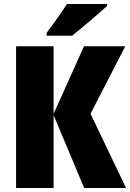

<svg xmlns="http://www.w3.org/2000/svg" viewBox="-20 -947 655 967"><path d="M404 0 250 -367V0H61V-714H250V-374L403 -714H611L436 -374L615 0ZM519 -917Q492 -892 439.5 -847Q387 -802 343 -767H215V-781Q224 -795 242 -818Q252 -832 277 -867Q302 -902 317 -927H519Z"/></svg>

Font: Noto Sans Display Black Narrow
Style: Regular
Weight: 900
Width: 4
Designer: Monotype Design team
Foundry: Monotype Imaging Inc.
Version: Version 1.000